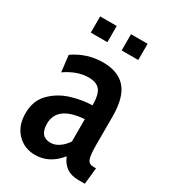

<svg xmlns="http://www.w3.org/2000/svg" viewBox="-170 -764 769 862"><g transform="rotate(30 214.5 -332.5)"><path d="M19 -131Q19 -197 59 -237Q99 -277 154.5 -294Q210 -311 262 -312Q262 -367 244.5 -389.5Q227 -412 185 -412Q127 -412 66 -370L56 -455Q125 -503 208 -503Q286 -503 325.5 -458Q365 -413 365 -314V-168Q365 -113 372.5 -94Q380 -75 404 -75H417L408 10H374Q302 10 276 -56Q223 10 149 10Q93 10 56 -28.5Q19 -67 19 -131ZM263 -125V-241Q126 -231 126 -139Q126 -72 182 -72Q204 -72 225 -86Q246 -100 263 -125ZM92 -675H178V-591H92ZM252 -675H338V-591H252Z"/></g></svg>

Font: Cabin Condensed Medium
Style: Regular
Weight: 500
Width: 3
Version: Version 2.001